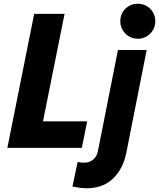

<svg xmlns="http://www.w3.org/2000/svg" viewBox="-20 -794 854 1031"><path d="M163.6 -719.7H326.7L210.9 -142.6H448.2L419.4 0H19.5ZM369.1 207.5 397 75.2Q406.7 79.6 433.1 79.6Q461.4 79.6 481 62.3Q500.5 44.9 505.4 19.5L613.3 -525.4H767.6L658.2 26.9Q640.6 113.8 586.4 165.3Q532.2 216.8 446.3 216.8Q411.6 216.8 369.1 207.5ZM626 -680.2Q626 -706.5 638.4 -728Q650.9 -749.5 672.4 -761.7Q693.8 -773.9 720.2 -773.9Q746.1 -773.9 767.6 -761.5Q789.1 -749 801.5 -727.8Q814 -706.5 814 -680.2Q814 -654.3 801.5 -632.8Q789.1 -611.3 767.6 -598.6Q746.1 -585.9 720.2 -585.9Q693.8 -585.9 672.4 -598.6Q650.9 -611.3 638.4 -632.8Q626 -654.3 626 -680.2Z"/></svg>

Font: Reddit Sans Chocolate ExBold
Style: Italic
Weight: 800
Italic angle: -11.25°
Designer: Stephen Hutchings
Version: Version 1.013